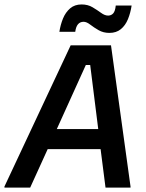

<svg xmlns="http://www.w3.org/2000/svg" viewBox="-52 -857 668 877"><path d="M-31.7 0V-5L270.8 -650H455L544.2 -5V0H430L407.5 -175.8H165.8L85.8 0ZM340 -560 207.5 -267.5H396.7L360 -560ZM219.2 -711.7Q224.2 -744.2 235.8 -772.5Q247.5 -800.8 268.3 -818.8Q289.2 -836.7 320.8 -836.7Q349.2 -836.7 370.8 -823.8Q392.5 -810.8 409.6 -798.3Q426.7 -785.8 441.7 -785.8Q455.8 -785.8 465 -795.8Q474.2 -805.8 476.7 -831.7H549.2Q544.2 -798.3 532.5 -769.6Q520.8 -740.8 500 -723.8Q479.2 -706.7 447.5 -706.7Q420 -706.7 398.3 -719.2Q376.7 -731.7 360 -744.6Q343.3 -757.5 330 -757.5Q297.5 -757.5 291.7 -711.7Z"/></svg>

Font: Familjen Grotesk Medium
Style: Italic
Weight: 500
Italic angle: -9.46201°
Designer: Anders Wikstroem, Jonas Baeckman, Matilda Gysing, Kristian Moeller
Foundry: Familjen STHLM AB
Version: Version 2.002; ttfautohint (v1.8.4.7-5d5b)